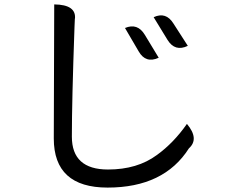

<svg xmlns="http://www.w3.org/2000/svg" viewBox="-20 -793 1040 871"><path d="M547 -666Q604 -690 637 -635L700 -531Q641 -504 609 -560L547 -666ZM677 -715Q733 -741 767 -686L832 -585Q774 -557 740 -612L677 -715ZM224 -165 226 -773Q327 -772 320 -707Q320 -723 318 -671Q306 -335 306 -173Q306 -24 470 -24Q603 -24 692 -90Q768 -145 828 -231Q885 -163 837 -120Q724 58 468 58Q224 58 224 -165Z"/></svg>

Font: Swei Toothpaste CJK TC
Style: Regular
Weight: 400
Version: Version 1.0